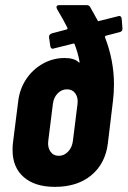

<svg xmlns="http://www.w3.org/2000/svg" viewBox="-20 -720 497 748"><path d="M457 -607Q457 -598 447 -595L393 -581Q388 -579 389 -575Q424 -484 424 -392Q424 -357 420 -326L400 -160Q390 -82 335.5 -37Q281 8 194 8Q116 8 72.5 -30Q29 -68 29 -135Q29 -151 30 -160L51 -326Q57 -375 83 -413Q109 -451 148 -472.5Q187 -494 232 -494Q270 -494 287 -477Q290 -474 290 -479Q284 -513 271 -547Q269 -552 265 -550L189 -531L186 -530Q178 -530 176 -540L171 -575V-577Q171 -586 182 -590L239 -605Q244 -607 243 -611Q226 -645 202 -685Q200 -691 200 -692Q200 -700 211 -700H318Q327 -700 331 -693Q335 -686 360 -641Q362 -636 365 -638L441 -657L444 -658Q452 -658 454 -648L457 -610ZM241 -372Q220 -372 204.5 -356Q189 -340 186 -315L168 -171Q165 -146 176.5 -129.5Q188 -113 209 -113Q230 -113 245.5 -129.5Q261 -146 264 -171L282 -315Q285 -340 273.5 -356Q262 -372 241 -372Z"/></svg>

Font: Barlow Condensed
Style: Bold Italic
Weight: 700
Width: 3
Italic angle: -7°
Designer: Jeremy Tribby
Foundry: Tribby Type
Version: Version 1.408